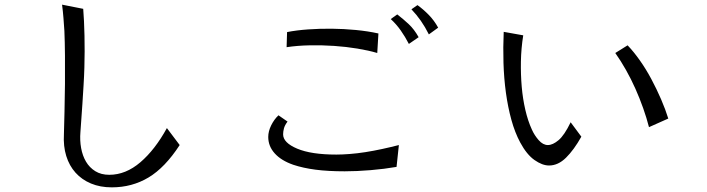

<svg xmlns="http://www.w3.org/2000/svg" viewBox="-20 -715 3040 826"><path d="M753 -91Q690 6 619 48.5Q548 91 461 91Q411 91 371.5 74.5Q332 58 305 28Q278 -2 265 -44Q252 -86 255 -138Q256 -178 257.5 -235Q259 -292 259.5 -353.5Q260 -415 259.5 -475.5Q259 -536 257 -582Q255 -611 253 -637.5Q251 -664 247 -695L338 -677Q342 -628 343.5 -561Q345 -494 343 -425Q342 -389 339.5 -348Q337 -307 334.5 -268Q332 -229 329.5 -196.5Q327 -164 326 -147Q323 -111 329 -78Q335 -45 350 -19.5Q365 6 390 21.5Q415 37 450 37Q521 37 584 -17Q647 -71 698 -164Z M1686 3Q1634 12 1574.5 17Q1515 22 1463 22Q1391 22 1337.5 15Q1284 8 1242 -6Q1190 -24 1162 -55Q1134 -86 1134 -126Q1134 -150 1146.5 -175.5Q1159 -201 1178 -219L1217 -192Q1205 -176 1201.5 -162.5Q1198 -149 1198 -137Q1198 -101 1258.5 -75.5Q1319 -50 1427 -50Q1452 -50 1484.5 -52.5Q1517 -55 1552 -60.5Q1587 -66 1624 -74Q1661 -82 1696 -91ZM1603 -487Q1566 -498 1517.5 -506Q1469 -514 1417.5 -517.5Q1366 -521 1313 -520Q1260 -519 1213 -512L1215 -577Q1256 -585 1305.5 -588.5Q1355 -592 1407 -591.5Q1459 -591 1511 -586Q1563 -581 1608 -571ZM1739 -526Q1723 -557 1704 -584Q1685 -611 1661 -633L1689 -653Q1715 -633 1738.5 -611Q1762 -589 1781 -555ZM1825 -567Q1809 -599 1790.5 -625.5Q1772 -652 1750 -675L1776 -693Q1801 -675 1824.5 -651Q1848 -627 1865 -596Z M2481 -127Q2449 -70 2415 -36.5Q2381 -3 2342 -3Q2313 -3 2279.5 -26.5Q2246 -50 2218 -102Q2195 -145 2180 -199.5Q2165 -254 2156.5 -316Q2148 -378 2146 -445Q2144 -512 2147 -578L2231 -563Q2222 -507 2221 -450.5Q2220 -394 2224.5 -342Q2229 -290 2240 -242.5Q2251 -195 2268 -158Q2279 -133 2297.5 -112Q2316 -91 2337 -91Q2358 -91 2383 -112Q2408 -133 2435 -189ZM2772 -168Q2762 -207 2747 -249.5Q2732 -292 2713.5 -333.5Q2695 -375 2673 -414Q2651 -453 2627 -487L2680 -520Q2706 -493 2732.5 -455.5Q2759 -418 2782 -375Q2805 -332 2824 -288Q2843 -244 2855 -205Z"/></svg>

Font: NanumGothicCoding
Style: Regular
Weight: 400
Monospace: yes
Designer: Kwon Bruce; Nicolas Noh; Sung-woo Choi; Go-un Cha; Soo-hyun Park;
Foundry: NHN Corporation
Version: Version 2.000;PS 1;hotconv 1.0.49;makeotf.lib2.0.14853